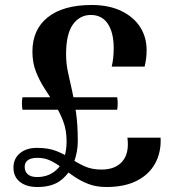

<svg xmlns="http://www.w3.org/2000/svg" viewBox="-20 -735 698 770"><path d="M130 15Q86 15 60 -5.5Q34 -26 34 -63Q34 -99 60 -120.5Q86 -142 128 -142Q175 -142 207 -129Q239 -116 265 -98.5Q291 -81 319.5 -68Q348 -55 387 -55Q443 -55 471 -88Q499 -121 491 -183H624Q627 -126 603 -81Q579 -36 529.5 -10.5Q480 15 407 15Q366 15 335 3Q304 -9 279 -26Q254 -43 231 -60.5Q208 -78 184 -90Q160 -102 130 -102Q104 -102 91.5 -92.5Q79 -83 79 -66Q79 -47 91.5 -36Q104 -25 129 -25Q181 -25 214 -61.5Q247 -98 247 -169Q247 -214 233 -250Q219 -286 199 -317.5Q179 -349 158.5 -380.5Q138 -412 124 -448Q110 -484 110 -528Q110 -617 172 -666Q234 -715 347 -715Q417 -715 466.5 -691Q516 -667 542 -626.5Q568 -586 568 -534Q568 -517 566 -501Q564 -485 560 -468H428Q436 -501 436 -542Q436 -604 412.5 -639.5Q389 -675 344 -675Q300 -675 272.5 -637Q245 -599 245 -517Q245 -481 252.5 -446Q260 -411 269 -371.5Q278 -332 285 -283Q292 -234 292 -169Q292 -126 276.5 -84Q261 -42 226 -13.5Q191 15 130 15ZM450 -295H70Q66 -320 70 -345H450Q454 -320 450 -295Z"/></svg>

Font: Poltawski Nowy SemiBold
Style: Regular
Weight: 600
Version: Version 1.001;gftools[0.9.25]